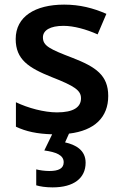

<svg xmlns="http://www.w3.org/2000/svg" viewBox="-20 -572 532 832"><path d="M351 133C351 78 307 55 262 45L279 7C390 -6 449 -64 449 -156C449 -246 395 -282 295 -321C196 -359 166 -373 166 -410C166 -441 198 -460 255 -460C300 -460 354 -445 403 -423L441 -512C384 -537 326 -552 258 -552C132 -552 48 -500 48 -403C48 -314 104 -278 204 -238C304 -199 331 -180 331 -146C331 -108 299 -85 227 -85C171 -85 101 -104 49 -129V-23C93 -2 141 8 206 10L172 80C223 87 256 100 256 131C256 158 234 169 194 169C174 169 153 166 137 162V231C153 236 178 240 208 240C300 240 351 200 351 133Z"/></svg>

Font: Noto Sans Syriac SemiBold
Style: Regular
Weight: 600
Designer: Patrick Giasson and the Monotype Design Team
Foundry: Monotype Imaging Inc.
Version: Version 3.000